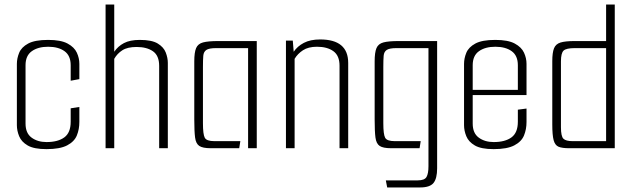

<svg xmlns="http://www.w3.org/2000/svg" viewBox="-20 -650 2780 842"><path d="M184 4Q129 4 101.5 -12Q74 -28 64 -52.5Q54 -77 54 -101V-370Q54 -394 64 -418.5Q74 -443 103.5 -459Q133 -475 191 -475Q247 -475 276.5 -459Q306 -443 317 -419Q328 -395 328 -370V-303L290 -296V-364Q290 -406 263 -425.5Q236 -445 191 -445Q147 -445 119.5 -425.5Q92 -406 92 -364V-108Q92 -66 118.5 -46.5Q145 -27 184 -27Q234 -27 262 -47.5Q290 -68 290 -116V-175L328 -181V-115Q328 -83 317 -56Q306 -29 274.5 -12.5Q243 4 184 4Z M443 -630H481V-423Q497 -447 523.5 -461Q550 -475 593 -475Q646 -475 672 -459Q698 -443 707 -419.5Q716 -396 716 -374V0H678V-361Q678 -406 651 -425Q624 -444 579 -444Q539 -444 516.5 -429.5Q494 -415 481 -392V0H443Z M904 0Q869 0 854 -10Q839 -20 835.5 -47Q832 -74 832 -126V-381Q832 -420 840 -439Q848 -458 870.5 -464Q893 -470 938 -470H1106V0H1068V-439H928Q897 -439 885 -431Q873 -423 871.5 -405.5Q870 -388 870 -356V-110Q870 -61 878 -46Q886 -31 920 -31H1034L1029 0Z M1234 -472H1264L1268 -423Q1284 -447 1312.5 -462Q1341 -477 1384 -477Q1507 -477 1507 -374V0H1469V-362Q1469 -406 1442 -425.5Q1415 -445 1370 -445Q1332 -445 1308.5 -429.5Q1285 -414 1272 -392V0H1234Z M1678 172 1672 141H1812Q1842 141 1850.5 126Q1859 111 1859 79V-439H1719Q1688 -439 1676 -431Q1664 -423 1662.5 -405.5Q1661 -388 1661 -356V-110Q1661 -61 1669 -46Q1677 -31 1711 -31H1825L1820 0H1695Q1660 0 1645 -10Q1630 -20 1626.5 -47Q1623 -74 1623 -126V-381Q1623 -420 1631 -439Q1639 -458 1661.5 -464Q1684 -470 1729 -470H1897V88Q1897 133 1881 152.5Q1865 172 1823 172Z M2145 4Q2090 4 2062.5 -12Q2035 -28 2025 -52.5Q2015 -77 2015 -101V-370Q2015 -394 2025 -418.5Q2035 -443 2064.5 -459Q2094 -475 2152 -475Q2208 -475 2237.5 -459Q2267 -443 2278 -419Q2289 -395 2289 -370V-233H2053V-108Q2053 -66 2079.5 -46.5Q2106 -27 2145 -27Q2195 -27 2223 -47.5Q2251 -68 2251 -116V-169L2289 -174V-115Q2289 -83 2278 -56Q2267 -29 2235.5 -12.5Q2204 4 2145 4ZM2053 -364V-256H2251V-364Q2251 -406 2224 -425.5Q2197 -445 2152 -445Q2108 -445 2080.5 -425.5Q2053 -406 2053 -364Z M2476 0Q2445 0 2429.5 -6.5Q2414 -13 2408 -35Q2402 -57 2402 -104V-382Q2402 -419 2409.5 -438Q2417 -457 2438 -463.5Q2459 -470 2501 -470H2638V-630H2676V0ZM2638 -31V-439H2501Q2463 -439 2451.5 -428Q2440 -417 2440 -381V-92Q2440 -52 2451 -41.5Q2462 -31 2491 -31Z"/></svg>

Font: Smooch Sans Light
Style: Regular
Weight: 300
Designer: Robert E. Leuschke
Foundry: Robert E. Leuschke
Version: Version 1.010; ttfautohint (v1.8.3)